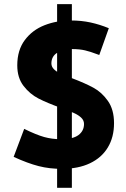

<svg xmlns="http://www.w3.org/2000/svg" viewBox="-20 -811 615 934"><path d="M257.8 -791H329.6V102.5H257.8ZM281.2 10.3Q221.7 10.7 168.2 -2.9Q114.7 -16.6 46.4 -47.9L97.7 -184.1Q156.2 -155.3 194.8 -144.5Q233.4 -133.8 276.4 -133.8Q335 -133.8 361.8 -154.1Q388.7 -174.3 388.7 -208Q388.7 -226.1 374.3 -239.3Q359.9 -252.4 337.9 -262Q315.9 -271.5 274.9 -286.6Q209.5 -310.1 167.2 -331.8Q125 -353.5 94.5 -393.1Q64 -432.6 64 -493.2Q64 -566.9 100.6 -616Q137.2 -665 196.3 -688.2Q255.4 -711.4 324.2 -711.4Q375.5 -711.4 420.4 -701.7Q465.3 -691.9 509.3 -673.8L462.9 -543.5L450.7 -547.9Q420.4 -559.6 394 -565.9Q367.7 -572.3 330.6 -572.3Q290 -572.3 260.3 -555.4Q230.5 -538.6 230 -502.9Q230 -486.3 242.7 -473.9Q255.4 -461.4 275.4 -452.4Q295.4 -443.4 331.1 -430.2Q393.1 -406.7 434.1 -384.5Q475.1 -362.3 504.9 -320.1Q534.7 -277.8 534.7 -211.9Q534.7 -143.6 504.6 -93.8Q474.6 -43.9 417.7 -16.8Q360.8 10.3 281.2 10.3Z"/></svg>

Font: DavidDev Light
Style: Regular
Weight: 300
Designer: David.dev
Foundry: David.dev
Version: Version 1.001;FEAKit 1.0